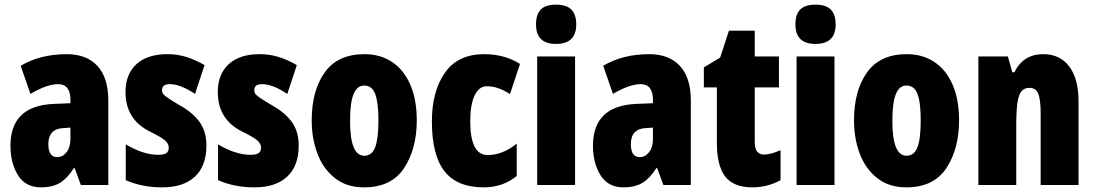

<svg xmlns="http://www.w3.org/2000/svg" viewBox="-20 -796 4709 826"><path d="M446 -363V0H328L301 -73H298Q270 -29 238 -9.5Q206 10 156 10Q90 10 57.5 -42Q25 -94 25 -169Q25 -341 211 -349L283 -352V-366Q283 -434 230 -434Q182 -434 111 -392L69 -513Q153 -563 267 -563Q352 -563 399 -512.5Q446 -462 446 -363ZM253 -245Q188 -242 188 -176Q188 -120 226 -120Q250 -120 266.5 -141.5Q283 -163 283 -198V-247Z M678 10Q590 10 521 -21V-175Q596 -130 661 -130Q684 -130 695 -137Q706 -144 706 -161Q706 -177 691 -191Q676 -205 623 -231Q520 -283 520 -400Q520 -477 567 -520Q614 -563 700 -563Q742 -563 780 -551.5Q818 -540 860 -516L819 -392Q756 -434 710 -434Q677 -434 677 -408Q677 -398 682 -391.5Q687 -385 705.5 -372.5Q724 -360 755 -342Q810 -311 839 -270.5Q868 -230 868 -170Q868 -82 818.5 -36Q769 10 678 10Z M1075 10Q987 10 918 -21V-175Q993 -130 1058 -130Q1081 -130 1092 -137Q1103 -144 1103 -161Q1103 -177 1088 -191Q1073 -205 1020 -231Q917 -283 917 -400Q917 -477 964 -520Q1011 -563 1097 -563Q1139 -563 1177 -551.5Q1215 -540 1257 -516L1216 -392Q1153 -434 1107 -434Q1074 -434 1074 -408Q1074 -398 1079 -391.5Q1084 -385 1102.5 -372.5Q1121 -360 1152 -342Q1207 -311 1236 -270.5Q1265 -230 1265 -170Q1265 -82 1215.5 -36Q1166 10 1075 10Z M1546 10Q1471 10 1420.5 -30Q1370 -70 1345.5 -135.5Q1321 -201 1321 -278Q1321 -406 1377 -484.5Q1433 -563 1548 -563Q1616 -563 1666.5 -529.5Q1717 -496 1745 -432Q1773 -368 1773 -278Q1773 -156 1718.5 -73Q1664 10 1546 10ZM1547 -126Q1580 -126 1594 -162.5Q1608 -199 1608 -278Q1608 -356 1594 -392Q1580 -428 1547 -428Q1516 -428 1501 -391Q1486 -354 1486 -276Q1486 -126 1547 -126Z M1838 -274Q1838 -403 1894 -483Q1950 -563 2063 -563Q2151 -563 2217 -521L2174 -391Q2123 -425 2074 -425Q2041 -425 2022 -385.5Q2003 -346 2003 -274Q2003 -129 2078 -129Q2142 -129 2203 -178V-39Q2144 10 2060 10Q1947 10 1892.5 -59Q1838 -128 1838 -274Z M2459 -691Q2459 -607 2372 -607Q2286 -607 2286 -691Q2286 -734 2306.5 -755Q2327 -776 2372 -776Q2417 -776 2438 -755Q2459 -734 2459 -691ZM2454 0H2291V-553H2454Z M2952 -363V0H2834L2807 -73H2804Q2776 -29 2744 -9.5Q2712 10 2662 10Q2596 10 2563.5 -42Q2531 -94 2531 -169Q2531 -341 2717 -349L2789 -352V-366Q2789 -434 2736 -434Q2688 -434 2617 -392L2575 -513Q2659 -563 2773 -563Q2858 -563 2905 -512.5Q2952 -462 2952 -363ZM2759 -245Q2694 -242 2694 -176Q2694 -120 2732 -120Q2756 -120 2772.5 -141.5Q2789 -163 2789 -198V-247Z M3338 -150V-21Q3282 10 3217 10Q3136 10 3100 -36.5Q3064 -83 3064 -182V-420H3008V-506L3078 -548L3116 -664H3227V-553H3331V-420H3227V-184Q3227 -131 3267 -131Q3295 -131 3338 -150Z M3575 -691Q3575 -607 3488 -607Q3402 -607 3402 -691Q3402 -734 3422.5 -755Q3443 -776 3488 -776Q3533 -776 3554 -755Q3575 -734 3575 -691ZM3570 0H3407V-553H3570Z M3879 10Q3804 10 3753.5 -30Q3703 -70 3678.5 -135.5Q3654 -201 3654 -278Q3654 -406 3710 -484.5Q3766 -563 3881 -563Q3949 -563 3999.5 -529.5Q4050 -496 4078 -432Q4106 -368 4106 -278Q4106 -156 4051.5 -73Q3997 10 3879 10ZM3880 -126Q3913 -126 3927 -162.5Q3941 -199 3941 -278Q3941 -356 3927 -392Q3913 -428 3880 -428Q3849 -428 3834 -391Q3819 -354 3819 -276Q3819 -126 3880 -126Z M4620 -360V0H4457V-308Q4457 -366 4447 -392Q4437 -418 4409 -418Q4386 -418 4374 -403Q4362 -388 4357 -353Q4352 -318 4352 -253V0H4189V-553H4316L4335 -485H4344Q4382 -563 4468 -563Q4540 -563 4580 -510Q4620 -457 4620 -360Z"/></svg>

Font: Noto Sans UI CondBlack
Style: Regular
Weight: 900
Width: 3
Designer: Monotype Design Team
Foundry: Monotype Imaging Inc.
Version: Version 1.001